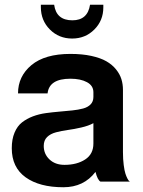

<svg xmlns="http://www.w3.org/2000/svg" viewBox="-20 -768 606 812"><path d="M375 -377.9Q375 -405.8 347.9 -420.4Q320.8 -435.1 277.8 -435.1Q188 -435.1 181.2 -373H56.2Q56.2 -445.3 113 -492.7Q169.9 -540 277.8 -540Q327.6 -540 366.5 -531.5Q405.3 -522.9 429.9 -508.8Q454.6 -494.6 470.7 -474.6Q486.8 -454.6 493.4 -433.3Q500 -412.1 500 -388.2V-125Q500 -94.2 503.2 -70.1Q506.3 -45.9 510.5 -33.4Q514.6 -21 519 -12.7Q523.4 -4.4 526.4 -2L529.8 0H404.8Q392.6 -6.8 383.8 -41Q334.5 23.9 248 23.9Q147 23.9 88.4 -18.1Q29.8 -60.1 29.8 -141.1Q29.8 -179.2 41.5 -207Q53.2 -234.9 73.2 -250.5Q93.3 -266.1 119.1 -275.9Q145 -285.6 173.8 -289.6Q202.6 -293.5 231.2 -295.9Q259.8 -298.3 285.6 -301Q311.5 -303.7 331.5 -309.1Q351.6 -314.5 363.3 -326.7Q375 -338.9 375 -357.9ZM375 -161.1V-247.1Q354.5 -235.8 323.7 -228.8Q293 -221.7 267.1 -218.3Q241.2 -214.8 217 -208.5Q192.9 -202.1 179 -188.2Q165 -174.3 165 -150.9Q165 -116.7 189.2 -93.8Q213.4 -70.8 252.9 -70.8Q305.2 -70.8 340.1 -93.5Q375 -116.2 375 -161.1ZM285.2 -605Q229 -605 190.9 -643.3Q152.8 -681.6 152.8 -737.8V-748H209Q217.8 -682.1 286.1 -682.1Q350.6 -682.1 360.8 -748H417V-736.8Q417 -681.2 378.9 -643.1Q340.8 -605 285.2 -605Z"/></svg>

Font: Miedinger*
Style: Bold
Weight: 700
Version: Version 001.000